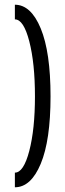

<svg xmlns="http://www.w3.org/2000/svg" viewBox="-20 -747 274 813"><path d="M43 46V-16Q80 -16 104 -108Q128 -200 128 -339Q128 -479 104 -572Q80 -665 43 -665V-727Q111 -727 152.5 -626.5Q194 -526 194 -339Q194 -153 152.5 -53.5Q111 46 43 46Z"/></svg>

Font: Didact Gothic
Style: Regular
Weight: 400
Designer: Daniel Johnson
Foundry: Daniel Johnson
Version: Version 2.101;PS 002.101;hotconv 1.0.88;makeotf.lib2.5.64775